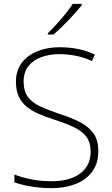

<svg xmlns="http://www.w3.org/2000/svg" viewBox="-20 -970 584 1000"><path d="M492 -182Q492 -118 459.5 -75Q427 -32 372 -11Q317 10 249 10Q205 10 170 5.5Q135 1 107 -5.5Q79 -12 55 -20V-61Q94 -46 143 -36Q192 -26 252 -26Q308 -26 353 -42.5Q398 -59 425 -93.5Q452 -128 452 -181Q452 -228 430 -257.5Q408 -287 365 -307.5Q322 -328 259 -348Q216 -362 179.5 -378Q143 -394 117 -416Q91 -438 77 -468.5Q63 -499 63 -544Q63 -603 93.5 -643Q124 -683 175.5 -703.5Q227 -724 290 -724Q340 -724 385.5 -715Q431 -706 474 -686L459 -652Q415 -672 372.5 -680Q330 -688 288 -688Q237 -688 195 -672.5Q153 -657 128 -625.5Q103 -594 103 -545Q103 -495 126 -464.5Q149 -434 190 -415.5Q231 -397 283 -379Q347 -359 393.5 -335.5Q440 -312 466 -276.5Q492 -241 492 -182ZM405 -942Q392 -926 375 -906.5Q358 -887 338 -866Q318 -845 297.5 -825.5Q277 -806 258 -790H229V-797Q250 -817 275 -844.5Q300 -872 323 -900.5Q346 -929 359 -950H405Z"/></svg>

Font: Noto Sans Cham ExtraLight
Style: Regular
Weight: 250
Version: Version 2.002